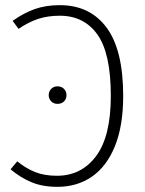

<svg xmlns="http://www.w3.org/2000/svg" viewBox="-20 -714 561 745"><path d="M458 -342Q458 -226 426 -147Q394 -68 336.5 -28.5Q279 11 203 11Q145 11 102 -7Q59 -25 21 -57L47 -88Q80 -61 116 -46.5Q152 -32 201 -32Q296 -32 353 -108.5Q410 -185 410 -342Q410 -507 358 -580Q306 -653 212 -653Q165 -653 127.5 -640.5Q90 -628 52 -602L29 -633Q71 -663 114 -678.5Q157 -694 212 -694Q329 -694 393.5 -607Q458 -520 458 -342ZM238 -345Q238 -330 228.5 -320.5Q219 -311 203 -311Q188 -311 178.5 -321Q169 -331 169 -345Q169 -359 178.5 -369Q188 -379 203 -379Q219 -379 228.5 -369Q238 -359 238 -345Z"/></svg>

Font: Fira Sans Condensed ExtraLight
Style: Regular
Weight: 275
Width: 3
Designer: Carrois Corporate & Edenspiekermann AG
Foundry: Carrois Corporate GbR & Edenspiekermann AG
Version: Version 4.203